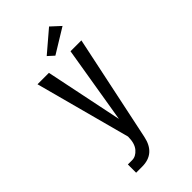

<svg xmlns="http://www.w3.org/2000/svg" viewBox="-260 -758 987 987"><g transform="rotate(-45 234.0 -264.0)"><path d="M233 -559 200 -589 316 -688 367 -641ZM101 100H132Q159 100 181 74.5Q203 49 203 -1L64 -520H147L234 -98L304 -520H383L261 60Q240 160 145 160H101Z"/></g></svg>

Font: Homenaje
Style: Regular
Weight: 400
Designer: Constanza Artigas Preller, Agustina Mingote
Foundry: Constanza Artigas Preller, Agustina Mingote
Version: Version 1.100